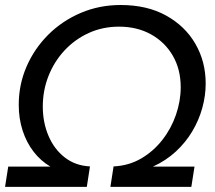

<svg xmlns="http://www.w3.org/2000/svg" viewBox="-28 -732 842 752"><path d="M-8.2 0 4.2 -79.4H169.6Q131.6 -101.6 103.7 -137.7Q75.8 -173.8 60.6 -220.7Q45.4 -267.6 45.4 -321.2Q45.4 -401 76.2 -471.7Q107 -542.4 161.6 -596.6Q216.2 -650.8 288.7 -681.6Q361.2 -712.4 444.6 -712.4Q548 -712.4 622.6 -671.1Q697.2 -629.8 737.4 -560.1Q777.6 -490.4 777.6 -404.8Q777.6 -357.4 764.4 -309.5Q751.2 -261.6 725.2 -217.8Q699.2 -174 660.5 -138.3Q621.8 -102.6 570.8 -79.4H733.8L721.4 0H404.4L416.8 -80.2Q476.4 -83 524.6 -111.1Q572.8 -139.2 607.7 -183.8Q642.6 -228.4 661.2 -282.4Q679.8 -336.4 679.8 -390.4Q679.8 -460.4 648.9 -513.7Q618 -567 563.6 -597.3Q509.2 -627.6 438.2 -627.6Q374 -627.6 319.6 -602.8Q265.2 -578 224.6 -534.3Q184 -490.6 161.8 -434.1Q139.6 -377.6 139.6 -314.6Q139.6 -252.8 161.8 -200.3Q184 -147.8 225.6 -115.4Q267.2 -83 324.4 -80.2L312 0Z"/></svg>

Font: MuseoModerno Thin
Style: Italic
Weight: 100
Italic angle: -9°
Designer: Pablo Cosgaya, Héctor Gatti, Marcela Romero, and the Authors of The MuseoModerno Project.
Foundry: Omnibus-Type Team
Version: Version 1.003